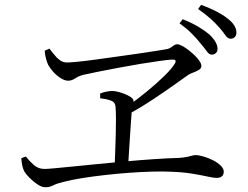

<svg xmlns="http://www.w3.org/2000/svg" viewBox="-20 -819 1040 806"><path d="M822.5 -636Q807.1 -655.8 786.4 -676.7Q765.8 -697.7 733.6 -721L746.9 -738.3Q784.1 -723.6 812.1 -707Q840.1 -690.3 858.1 -674.9Q893.2 -641.9 893.2 -614.4Q893.2 -602.5 886.2 -596.1Q879.1 -589.7 868.6 -589.7Q857.8 -589.7 848 -603.7Q838.2 -617.7 822.5 -636ZM900.7 -703.3Q883.8 -722.7 864.1 -740.3Q844.4 -757.9 811.6 -781.2L824.2 -798.7Q862 -784.8 889.1 -770.6Q916.2 -756.4 933.7 -742.6Q954.1 -727.1 963.3 -712.2Q972.5 -697.3 972.5 -681.9Q972.5 -671.2 966.1 -663.9Q959.6 -656.5 948.3 -656.5Q935.7 -656.5 926.4 -670.6Q917.1 -684.7 900.7 -703.3ZM167.6 -606 187.5 -614.9Q197.1 -603.3 207.5 -589.7Q217.8 -576.2 231.2 -566.4Q244.5 -556.7 261.1 -556.7Q274.2 -556.7 306.5 -559.9Q338.8 -563.1 382.1 -569Q425.4 -575 472.2 -581.5Q519 -588 562.1 -594.2Q605.2 -600.3 637.1 -605.6Q669 -610.9 682.4 -613.1Q691.8 -615.6 698.1 -620.2Q704.5 -624.9 710.5 -629Q716.6 -633.2 724.3 -633.2Q731.7 -633.2 744.2 -626.6Q756.7 -620.1 770.8 -609.3Q784.9 -598.5 797.5 -586.2Q810 -573.9 817.7 -562.5Q825.3 -551.1 825.3 -542.7Q825.3 -534.1 819.1 -528.7Q812.8 -523.4 803.7 -519.6Q794.7 -515.7 785.1 -512Q775.6 -508.2 768.8 -503.6Q747.7 -488.6 709.4 -461.4Q671.2 -434.3 622.3 -401.8Q573.4 -369.2 518.9 -339.4L515.3 -372.9Q557.2 -402.7 597.9 -436.1Q638.6 -469.6 669.7 -500.1Q700.8 -530.6 712.3 -549.6Q719.3 -560.5 716.5 -564.9Q713.7 -569.3 701.7 -568.9Q687.5 -568.3 652 -563.4Q616.6 -558.6 570.6 -551Q524.6 -543.4 477.4 -534.5Q430.2 -525.6 390.4 -517.6Q350.6 -509.6 328.5 -504.6Q309.8 -499.4 295.4 -489.8Q281.1 -480.2 266 -480.2Q251.5 -480.2 234.2 -491.3Q216.8 -502.5 203 -518.1Q189.3 -533.7 182.4 -546.4Q177.8 -556.3 173.4 -571.6Q169 -587 167.6 -606ZM400.4 -426.5Q412 -431.1 425.8 -434.1Q439.6 -437 451.6 -437Q461.4 -437 475.4 -433.6Q489.5 -430.2 503.8 -424.5Q518.1 -418.7 528.6 -411.6Q539.1 -404.4 539.9 -397.5Q541.4 -389.8 540.1 -383Q538.7 -376.2 536.3 -367.8Q534 -359.4 532.6 -345.9Q531.1 -324.2 528.2 -285.2Q525.3 -246.3 522.8 -201.9Q520.2 -157.6 517.6 -118.5L461.2 -117.9Q462.2 -146.9 463.6 -182Q465 -217.2 465.9 -252.7Q466.8 -288.2 466.8 -318.5Q466.8 -348.8 465.2 -368.5Q464.4 -389.3 447.5 -396.1Q430.6 -402.9 400.6 -406.4ZM69.4 -154.7 88.3 -162Q104.4 -141.8 122.6 -125.8Q140.8 -109.8 167.1 -109.8Q178.2 -109.8 210 -112.7Q241.8 -115.6 288.5 -120.3Q335.3 -125.1 390.9 -130.5Q446.5 -135.9 505.9 -141.3Q565.4 -146.7 623.3 -150.7Q681.2 -154.7 731.1 -156.1Q752.9 -157.8 765.6 -160.4Q778.4 -163 786 -165.4Q793.6 -167.9 799.5 -167.9Q815.2 -167.9 835.4 -161.8Q855.6 -155.7 874.7 -146Q893.8 -136.3 906.5 -123.8Q919.3 -111.3 919.3 -98.3Q919.3 -85.1 911.4 -78.7Q903.5 -72.2 889.4 -72.2Q876.6 -72.2 850.6 -78Q824.5 -83.7 785.5 -90.2Q746.5 -96.6 696 -98.2Q663.8 -99.8 618.4 -98.6Q573 -97.4 521.5 -93.6Q470 -89.8 419.1 -84Q368.2 -78.2 323.6 -71.1Q279 -64.1 248.1 -55.7Q220 -49.4 204.1 -41.2Q188.3 -32.9 170.1 -32.9Q155.2 -32.9 136.8 -45.3Q118.4 -57.7 103.3 -73.2Q88.2 -88.7 82 -99.6Q76.8 -109.9 73.9 -122Q71 -134.2 69.4 -154.7Z"/></svg>

Font: Source Han Serif JP VF
Style: Regular
Weight: 250
Designer: Ryoko NISHIZUKA 西塚涼子 (kana & ideographs); Frank Grießhammer (Latin, Greek & Cyrillic); Wenlong ZHANG 张文龙 (bopomofo); San
Foundry: Adobe
Version: Version 2.001;hotconv 1.1.0;makeotfexe 2.6.0